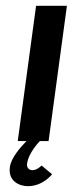

<svg xmlns="http://www.w3.org/2000/svg" viewBox="-20 -485 250 660"><path d="M210 -465H104L41 0H71C51 20 18 58 14 89C7 138 47 155 76 155C128 155 159 114 159 114L123 84C123 84 108 100 91 100C81 100 71 92 73 78C78 39 117 0 117 0H147Z"/></svg>

Font: Hussar Tani
Style: Kurs
Weight: 700
Foundry: Cannot Into Space Fonts
Version: Version 0.92